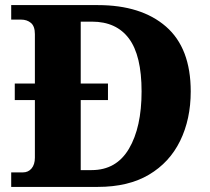

<svg xmlns="http://www.w3.org/2000/svg" viewBox="-20 -734 823 754"><path d="M24 0V-57H70Q91 -57 104 -72.5Q117 -88 117 -115V-341H38V-406H117V-600Q117 -631 101.5 -644Q86 -657 63 -657H24V-714H364Q535 -714 632 -629.5Q729 -545 729 -375Q729 -266 687.5 -181Q646 -96 565 -48Q484 0 364 0ZM340 -66Q437 -66 486.5 -150Q536 -234 536 -375Q536 -516 486.5 -582.5Q437 -649 341 -649H297V-406H404V-341H297V-66Z"/></svg>

Font: Noto Serif Georgian ExtraBold
Style: Regular
Weight: 800
Designer: Monotype Design Team, Akaki Razmadze
Foundry: Google LLC
Version: Version 2.003; ttfautohint (v1.8.4.7-5d5b)